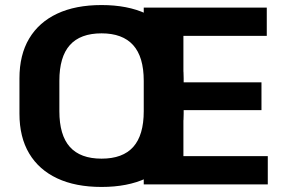

<svg xmlns="http://www.w3.org/2000/svg" viewBox="-20 -730 1120 760"><path d="M382 10Q279 10 206.5 -24Q134 -58 95.5 -122.5Q57 -187 57 -280V-420Q57 -513 95.5 -577.5Q134 -642 206.5 -676Q279 -710 382 -710Q485 -710 558 -676Q631 -642 669 -577.5Q707 -513 707 -420V-280Q707 -187 669 -122.5Q631 -58 558 -24Q485 10 382 10ZM382 -102Q466 -102 507.5 -148.5Q549 -195 549 -290V-410Q549 -505 507 -551.5Q465 -598 382 -598Q298 -598 256.5 -551.5Q215 -505 215 -410V-290Q215 -195 256.5 -148.5Q298 -102 382 -102ZM671 -112H1040V0H549V-700H1036V-588H671L706 -675V-346L671 -404H1015V-294H671L706 -352V-25Z"/></svg>

Font: Pathway Extreme 8pt Thin 12pt
Style: Bold
Weight: 700
Version: Version 1.001;gftools[0.9.26]